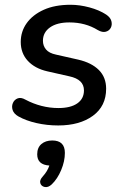

<svg xmlns="http://www.w3.org/2000/svg" viewBox="-20 -517 524 805"><path d="M224 9Q177 9 133 -1Q89 -11 57 -29Q38 -40 33 -55.5Q28 -71 34 -85Q40 -99 54 -104.5Q68 -110 87 -99Q119 -82 154 -73Q189 -64 225 -64Q276 -64 304 -83.5Q332 -103 332 -138Q332 -184 271 -197L178 -218Q126 -230 96.5 -262Q67 -294 67 -341Q67 -385 92 -420Q117 -455 163.5 -476Q210 -497 276 -497Q314 -497 355 -486Q396 -475 425 -456Q443 -444 447 -428.5Q451 -413 444.5 -400.5Q438 -388 423.5 -384Q409 -380 390 -391Q338 -423 271 -423Q219 -423 189.5 -402Q160 -381 160 -346Q160 -325 173 -309.5Q186 -294 215 -288L308 -267Q364 -254 394.5 -223.5Q425 -193 425 -145Q425 -72 369.5 -31.5Q314 9 224 9ZM197 256Q182 270 167.5 267Q153 264 149 251Q145 238 160 222Q179 201 187 177Q136 174 136 130Q136 102 153.5 87Q171 72 199 72Q252 72 252 124Q252 159 236.5 196Q221 233 197 256Z"/></svg>

Font: Nunito SemiBold
Style: Italic
Weight: 600
Italic angle: -9°
Designer: Vernon Adams
Foundry: Vernon Adams
Version: Version 3.601; ttfautohint (v1.8.2.53-6de2)